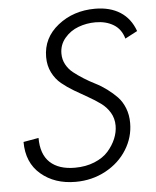

<svg xmlns="http://www.w3.org/2000/svg" viewBox="-51 -744 646 796"><g transform="rotate(-5 271.5 -346.0)"><path d="M231.9 7.8Q145 7.8 87.9 -40.8Q30.8 -89.4 30.8 -175.8L94.2 -187Q94.2 -118.7 130.6 -84.7Q167 -50.8 233.9 -50.8Q279.3 -50.8 315.7 -65.7Q352.1 -80.6 373.3 -104.7Q394.5 -128.9 405.8 -156Q417 -183.1 417 -210Q417 -240.2 402.6 -264.4Q388.2 -288.6 365 -305.4Q341.8 -322.3 314 -337.9Q286.1 -353.5 258.1 -370.1Q230 -386.7 206.8 -405.8Q183.6 -424.8 169.2 -453.6Q154.8 -482.4 154.8 -518.1Q154.8 -597.7 219.2 -648.9Q283.7 -700.2 374 -700.2Q436 -700.2 478.5 -673.1Q521 -646 540 -592.8L488.8 -565.9Q477.5 -606 446 -625Q414.6 -644 371.1 -644Q333.5 -644 299.6 -631.3Q265.6 -618.7 242.4 -591.1Q219.2 -563.5 219.2 -526.9Q219.2 -502 230.5 -481.4Q241.7 -460.9 259.8 -446.5Q277.8 -432.1 301 -417.5Q324.2 -402.8 348.6 -390.6Q373 -378.4 396.2 -361.1Q419.4 -343.8 437.5 -325Q455.6 -306.2 466.8 -278.1Q478 -250 478 -215.8Q478 -156.2 446 -105Q414.1 -53.7 357.2 -22.9Q300.3 7.8 231.9 7.8Z"/></g></svg>

Font: HK Grotesk Light Italic
Style: Regular
Weight: 300
Italic angle: -13°
Designer: Alfredo Marco Pradil and Stefan Peev
Foundry: Hanken Design Co.
Version: Version 1.000;PS 001.000;hotconv 1.0.88;makeotf.lib2.5.64775